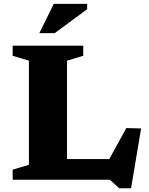

<svg xmlns="http://www.w3.org/2000/svg" viewBox="-20 -936 774 1000"><path d="M662.5 44.5H601L552 0H231L234 -107.5H581.5L520.5 -55.5L638 -269L715 -267ZM329 -620V0H46V-52.5L130.5 -77.5V-620L46 -645.5V-698H413.5V-645.5ZM185 -763.5 260 -916H434V-888L265 -763.5Z"/></svg>

Font: Newsreader 9pt
Style: Bold
Weight: 700
Designer: Hugues Gentile
Foundry: Production Type
Version: Version 1.003